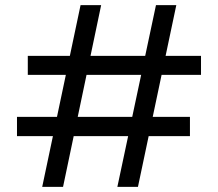

<svg xmlns="http://www.w3.org/2000/svg" viewBox="-20 -726 848 746"><path d="M436 0 586 -706H665L516 0ZM144 0 293 -706H373L225 0ZM46 -197V-272H718V-197ZM88 -435V-509H761V-435Z"/></svg>

Font: DM Sans 18pt
Style: Regular
Weight: 400
Designer: Colophon Foundry, Jonny Pinhorn
Foundry: Colophon Foundry
Version: Version 4.004;gftools[0.9.30]